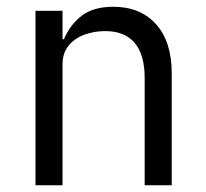

<svg xmlns="http://www.w3.org/2000/svg" viewBox="-20 -548 608 568"><path d="M165 0H85V-516H165V-432H169Q188 -476 222.5 -502Q257 -528 315 -528Q395 -528 441.5 -476.5Q488 -425 488 -331V0H408V-317Q408 -386 378.5 -421Q349 -456 291 -456Q259 -456 230 -445.5Q201 -435 183 -413Q165 -391 165 -358Z"/></svg>

Font: IBM Plex Sans
Style: Regular
Weight: 400
Designer: Mike Abbink, Paul van der Laan, Pieter van Rosmalen
Foundry: Bold Monday
Version: Version 3.201